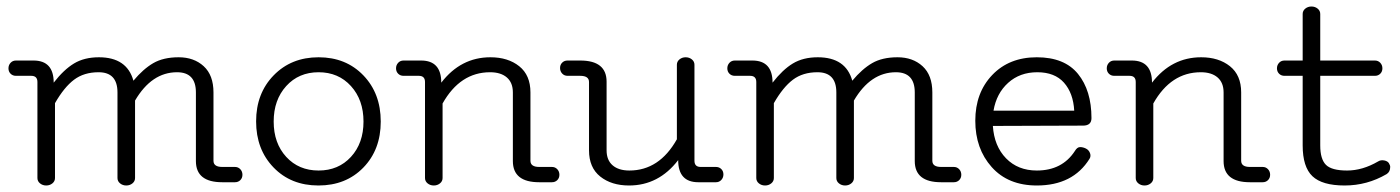

<svg xmlns="http://www.w3.org/2000/svg" viewBox="-20 -560 4303 590"><path d="M636 -276V-66Q636 -47 663 -47H702Q712 -47 718.5 -40Q725 -33 725 -23Q725 -13 718.5 -6.5Q712 0 702 0H663Q582 0 582 -65V-276Q582 -338 524 -338Q446 -338 395 -251V-13Q395 -3 387 3.5Q379 10 368 10Q357 10 349 3.5Q341 -3 341 -13V-276Q341 -338 283 -338Q238 -338 207.5 -315Q177 -292 149 -243V-13Q149 -3 141 3.5Q133 10 122 10Q111 10 103 3.5Q95 -3 95 -13V-308Q95 -327 76 -327H29Q19 -327 12.5 -333.5Q6 -340 6 -350Q6 -360 12.5 -367Q19 -374 29 -374H83Q145 -374 145 -306Q176 -346 207.5 -365Q239 -384 284 -384Q370 -384 390 -312Q420 -348 451 -366Q482 -384 529 -384Q576 -384 606 -356.5Q636 -329 636 -276Z M959 -36Q1020 -36 1058.5 -78Q1097 -120 1097 -186.5Q1097 -253 1058.5 -295.5Q1020 -338 959 -338Q898 -338 859.5 -295.5Q821 -253 821 -186.5Q821 -120 859.5 -78Q898 -36 959 -36ZM820.5 -45.5Q767 -101 767 -187Q767 -273 821 -328.5Q875 -384 959 -384Q1043 -384 1096.5 -328.5Q1150 -273 1150 -186.5Q1150 -100 1096.5 -45Q1043 10 958.5 10Q874 10 820.5 -45.5Z M1267 -327H1220Q1210 -327 1203.5 -333.5Q1197 -340 1197 -350Q1197 -360 1203.5 -367Q1210 -374 1220 -374H1274Q1336 -374 1336 -306Q1396 -384 1487 -384Q1541 -384 1575.5 -356.5Q1610 -329 1610 -276V-66Q1610 -47 1637 -47H1676Q1686 -47 1692.5 -40Q1699 -33 1699 -23Q1699 -13 1692.5 -6.5Q1686 0 1676 0H1637Q1556 0 1556 -65V-276Q1556 -306 1537.5 -322Q1519 -338 1486 -338Q1394 -338 1340 -242V-13Q1340 -3 1332 3.5Q1324 10 1313 10Q1302 10 1294 3.5Q1286 -3 1286 -13V-308Q1286 -327 1267 -327Z M2133 -47H2180Q2190 -47 2196.5 -40.5Q2203 -34 2203 -24Q2203 -14 2196.5 -7Q2190 0 2180 0H2126Q2064 0 2064 -68Q2004 10 1913 10Q1859 10 1824.5 -17.5Q1790 -45 1790 -98V-308Q1790 -327 1763 -327H1724Q1714 -327 1707.5 -334Q1701 -341 1701 -351Q1701 -361 1707.5 -367.5Q1714 -374 1724 -374H1763Q1844 -374 1844 -309V-98Q1844 -68 1862.5 -52Q1881 -36 1914 -36Q2006 -36 2060 -132V-361Q2060 -371 2068 -377.5Q2076 -384 2087 -384Q2098 -384 2106 -377.5Q2114 -371 2114 -361V-66Q2114 -47 2133 -47Z M2845 -276V-66Q2845 -47 2872 -47H2911Q2921 -47 2927.5 -40Q2934 -33 2934 -23Q2934 -13 2927.5 -6.5Q2921 0 2911 0H2872Q2791 0 2791 -65V-276Q2791 -338 2733 -338Q2655 -338 2604 -251V-13Q2604 -3 2596 3.5Q2588 10 2577 10Q2566 10 2558 3.5Q2550 -3 2550 -13V-276Q2550 -338 2492 -338Q2447 -338 2416.5 -315Q2386 -292 2358 -243V-13Q2358 -3 2350 3.5Q2342 10 2331 10Q2320 10 2312 3.5Q2304 -3 2304 -13V-308Q2304 -327 2285 -327H2238Q2228 -327 2221.5 -333.5Q2215 -340 2215 -350Q2215 -360 2221.5 -367Q2228 -374 2238 -374H2292Q2354 -374 2354 -306Q2385 -346 2416.5 -365Q2448 -384 2493 -384Q2579 -384 2599 -312Q2629 -348 2660 -366Q2691 -384 2738 -384Q2785 -384 2815 -356.5Q2845 -329 2845 -276Z M3033 -220H3281Q3278 -274 3249.5 -306Q3221 -338 3167.5 -338Q3114 -338 3078 -305.5Q3042 -273 3033 -220ZM3283 -96Q3290 -108 3299 -108Q3308 -108 3317 -103.5Q3326 -99 3329.5 -89.5Q3333 -80 3328 -72Q3277 10 3166 10Q3078 10 3027.5 -46.5Q2977 -103 2977 -189Q2977 -275 3029 -329.5Q3081 -384 3166 -384Q3251 -384 3292.5 -333Q3334 -282 3334 -197Q3334 -174 3308 -174L3031 -173Q3035 -111 3071.5 -73.5Q3108 -36 3166 -36Q3244 -36 3283 -96Z M3451 -327H3404Q3394 -327 3387.5 -333.5Q3381 -340 3381 -350Q3381 -360 3387.5 -367Q3394 -374 3404 -374H3458Q3520 -374 3520 -306Q3580 -384 3671 -384Q3725 -384 3759.5 -356.5Q3794 -329 3794 -276V-66Q3794 -47 3821 -47H3860Q3870 -47 3876.5 -40Q3883 -33 3883 -23Q3883 -13 3876.5 -6.5Q3870 0 3860 0H3821Q3740 0 3740 -65V-276Q3740 -306 3721.5 -322Q3703 -338 3670 -338Q3578 -338 3524 -242V-13Q3524 -3 3516 3.5Q3508 10 3497 10Q3486 10 3478 3.5Q3470 -3 3470 -13V-308Q3470 -327 3451 -327Z M4252 -47Q4252 -32 4241 -25Q4181 10 4112 10Q4043 10 4013 -18.5Q3983 -47 3983 -113V-327H3927Q3917 -327 3910.5 -333.5Q3904 -340 3904 -350Q3904 -360 3910.5 -367Q3917 -374 3927 -374H3983V-517Q3983 -527 3991 -533.5Q3999 -540 4010 -540Q4021 -540 4029 -533.5Q4037 -527 4037 -517V-374H4205Q4215 -374 4221.5 -367Q4228 -360 4228 -350Q4228 -340 4221.5 -333.5Q4215 -327 4205 -327H4037V-113Q4037 -71 4054.5 -53.5Q4072 -36 4119.5 -36Q4167 -36 4215 -64Q4223 -69 4233.5 -67Q4244 -65 4248 -58.5Q4252 -52 4252 -47Z"/></svg>

Font: Flamenco
Style: Regular
Weight: 400
Designer: Luciano Vergara
Foundry: Luciano Vergara
Version: Version 1.003